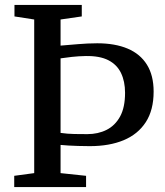

<svg xmlns="http://www.w3.org/2000/svg" viewBox="-20 -763 674 783"><path d="M119.5 -57V-683.5L39 -696V-743H313.5V-696L227 -683.5V-577Q245 -578.5 262.8 -580Q280.5 -581.5 299 -583Q317.5 -584.5 336.8 -585.5Q356 -586.5 376.5 -586.5Q449 -586.5 500.5 -564.8Q552 -543 579.2 -499.2Q606.5 -455.5 606.5 -389.5Q606.5 -314 574.5 -264.8Q542.5 -215.5 484.2 -191.2Q426 -167 346 -167Q320 -167 298.2 -167.8Q276.5 -168.5 258.8 -169.5Q241 -170.5 227 -172V-57L331 -46V0H38V-46ZM336 -216Q380 -216 414.8 -233.5Q449.5 -251 469.8 -288Q490 -325 490 -384.5Q490 -431 473.5 -465.2Q457 -499.5 421.8 -517.5Q386.5 -535.5 329.5 -534.5Q300.5 -534 273.2 -531Q246 -528 227 -525V-221Q255 -217 283.2 -216.5Q311.5 -216 336 -216Z"/></svg>

Font: Merriweather 28pt
Style: Regular
Weight: 400
Version: Version 2.100